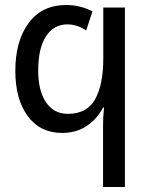

<svg xmlns="http://www.w3.org/2000/svg" viewBox="-20 -744 599 764"><path d="M477 0V-714H391V-512Q391 -407 358.5 -349Q326 -291 250 -291Q194 -291 163 -337Q132 -383 132 -463Q132 -552 163 -599.5Q194 -647 248 -647Q286 -647 323 -623L348 -699Q299 -724 243 -724Q147 -724 94 -652.5Q41 -581 41 -462Q41 -349 90.5 -282Q140 -215 227 -215Q283 -215 324.5 -242.5Q366 -270 390 -316H394Q392 -298 391 -280.5Q390 -263 390 -243V0Z"/></svg>

Font: Noto Sans Display SemiCondensed
Style: Regular
Weight: 400
Width: 4
Designer: Monotype Design team
Foundry: Monotype Imaging Inc.
Version: 1.000